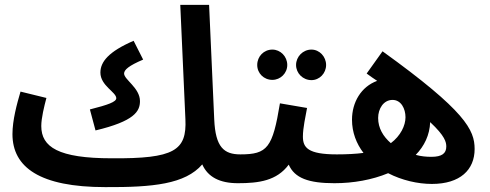

<svg xmlns="http://www.w3.org/2000/svg" viewBox="-20 -745 2005 786"><path d="M411 21C606 22 738 9 808 -72C831 -20 880 5 954 5C997 5 1023 -22 1023 -56C1023 -88 1005 -113 964 -113C897 -113 862 -142 857 -256L836 -725H718L739 -257C745 -129 694 -95 437 -97C219 -97 149 -143 149 -229C149 -262 161 -310 170 -344L64 -370C49 -319 31 -253 31 -196C31 -60 143 21 411 21ZM371 -211C530 -249 553 -289 553 -331C553 -385 488 -419 488 -444C488 -459 507 -476 566 -501L527 -578C425 -534 391 -492 391 -448C391 -394 456 -368 456 -343C456 -328 423 -316 348 -297Z M1095 -418C1128 -418 1156 -445 1156 -479C1156 -514 1128 -542 1095 -542C1060 -542 1033 -514 1033 -479C1033 -445 1060 -418 1095 -418ZM1255 -417C1288 -417 1315 -445 1315 -479C1315 -513 1288 -542 1255 -542C1220 -542 1192 -513 1192 -479C1192 -445 1220 -417 1255 -417ZM954 5C1040 5 1113 -5 1162 -71C1186 -16 1243 5 1349 5C1393 5 1418 -22 1418 -56C1418 -88 1401 -113 1359 -113C1240 -113 1220 -141 1220 -186C1220 -221 1231 -270 1237 -303L1126 -322C1096 -140 1075 -113 964 -113Z M1748 8C1864 8 1923 -50 1923 -135C1923 -213 1886 -290 1546 -535L1481 -444C1496 -433 1510 -423 1524 -414C1458 -390 1421 -326 1421 -255C1421 -203 1439 -157 1468 -119C1437 -115 1401 -113 1359 -113L1349 5C1427 5 1504 -9 1569 -36C1625 -7 1690 8 1748 8ZM1528 -262C1528 -300 1550 -336 1587 -336C1622 -336 1640 -300 1640 -265C1640 -231 1620 -189 1580 -159C1549 -186 1528 -220 1528 -262ZM1807 -145C1807 -117 1789 -103 1746 -103C1725 -103 1703 -105 1682 -111C1717 -147 1739 -192 1741 -245C1802 -188 1807 -163 1807 -145Z"/></svg>

Font: Noto Sans Arabic UI SmBd
Style: Regular
Weight: 600
Designer: Monotype Design Team, Nadine Chahine and Nizar Qandah
Foundry: Monotype Imaging Inc.
Version: Version 2.010